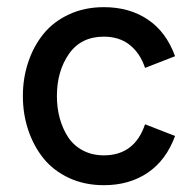

<svg xmlns="http://www.w3.org/2000/svg" viewBox="-20 -522 560 550"><path d="M277.5 8.5Q222.5 8.5 177.8 -12.2Q133 -33 104.5 -68.5Q76 -104 60.8 -149.8Q45.5 -195.5 45.5 -247Q45.5 -298 60.8 -343.8Q76 -389.5 104.5 -424.8Q133 -460 177.8 -480.8Q222.5 -501.5 277.5 -501.5Q350.5 -501.5 403.2 -466.2Q456 -431 481.5 -361L395.5 -327.5Q381.5 -369.5 351.8 -393.2Q322 -417 277.5 -417Q212 -417 177.5 -367.5Q143 -318 143 -247Q143 -213 151.2 -183Q159.5 -153 175.2 -129Q191 -105 217.5 -91Q244 -77 277.5 -77Q365.5 -77 395.5 -166L481.5 -132.5Q456 -63 403.2 -27.2Q350.5 8.5 277.5 8.5Z"/></svg>

Font: HK Grotesk Medium
Style: Regular
Weight: 500
Designer: Alfredo Marco Pradil
Foundry: Hanken Design Co.
Version: Version 3.001;FEAKit 1.0